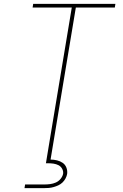

<svg xmlns="http://www.w3.org/2000/svg" viewBox="-20 -755 640 995"><path d="M233 0 352 -716H149L152 -735H578L575 -716H373L254 0ZM107 220 110 201H210Q225 201 240 199Q255 197 269 191Q283 185 293.5 172.5Q304 160 307 146Q309 132 302 119.5Q295 107 283 101Q271 95 257 93Q243 91 229 91H218L233 0H254L242 72Q259 72 275.5 76Q292 80 305 89Q318 98 324 113.5Q330 129 328 146Q326 158 319.5 170Q313 182 303.5 191Q294 200 282 205.5Q270 211 257.5 214.5Q245 218 232.5 219Q220 220 207 220Z"/></svg>

Font: Iosevka Curly Thin Extended
Style: Italic
Weight: 100
Width: 7
Italic angle: -9°
Monospace: yes
Designer: Belleve Invis
Foundry: Belleve Invis
Version: Version 11.1.0; ttfautohint (v1.8.3)